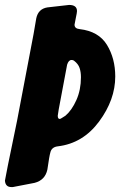

<svg xmlns="http://www.w3.org/2000/svg" viewBox="-71 -765 487 778"><path d="M-19 -7H-25Q-49 -7 -51 -33Q-51 -39 -2 -275L65 -627L76 -691Q84 -729 121 -735L209 -745Q241 -745 241 -720Q241 -714 236 -691Q231 -668 231 -665Q231 -649 252 -647Q329 -638 362.5 -583Q396 -528 396 -455Q396 -361 330.5 -272.5Q265 -184 163 -172Q138 -169 133 -147Q129 -134 121 -78Q112 -35 69 -24ZM171 -283Q174 -283 180.5 -287.5Q187 -292 194 -296Q220 -318 238.5 -359.5Q257 -401 257 -452Q257 -473 251.5 -489.5Q246 -506 229 -519Q225 -522 219 -522Q207 -522 201 -503L167 -322Q163 -300 163 -296Q163 -283 171 -283Z"/></svg>

Font: Bangerz
Style: Bold
Weight: 700
Designer: vernon adams
Foundry: Vernon Adams
Version: Version 2.10;February 7, 2025;FontCreator 13.0.0.2683 64-bit